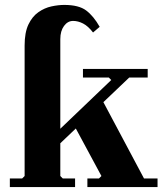

<svg xmlns="http://www.w3.org/2000/svg" viewBox="-20 -760 660 780"><path d="M20 0V-35H70L80 -45V-575Q80 -628 95.5 -660.5Q111 -693 136 -710.5Q161 -728 189 -734Q217 -740 241 -740Q300 -740 330 -717.5Q360 -695 385 -651L358 -628Q338 -654 317.5 -664.5Q297 -675 277 -675Q255 -675 240 -654.5Q225 -634 225 -601V-237L432 -435L422 -445H317V-480H580V-445H505L400 -345L565 -35H620V0H335V-35H382L392 -45L288 -238L225 -178V-45L235 -35H285V0Z"/></svg>

Font: Brygada 1918
Style: Bold
Weight: 700
Designer: Mateusz Machalski | Borys Kosmynka | Przemek Hoffer
Foundry: NIEPODLEGLA 2018
Version: Version 3.006